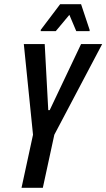

<svg xmlns="http://www.w3.org/2000/svg" viewBox="-20 -899 509 919"><path d="M83 0 138 -254 94 -688H194L211 -372H218L368 -688H469L240 -254L185 0ZM175 -750V-756L268 -879H368L409 -756V-750H345L312 -828L247 -750Z"/></svg>

Font: Saira ExtraCondensed SemiBold
Style: Italic
Weight: 600
Width: 2
Italic angle: -12°
Designer: Hector Gatti with collaboration of the Omnibus-Type team
Foundry: Omnibus-Type
Version: Version 1.101